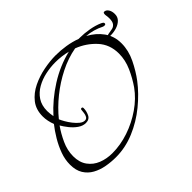

<svg xmlns="http://www.w3.org/2000/svg" viewBox="-141 -828 1102 1102"><g transform="rotate(-45 410.0 -276.5)"><path d="M243 53Q204 53 165.5 46Q127 39 95.5 21.5Q64 4 45 -26.5Q26 -57 26 -104Q26 -145 41 -186Q56 -227 79 -265.5Q102 -304 126 -334Q119 -353 115 -372Q111 -391 111 -410Q111 -466 140.5 -503.5Q170 -541 216.5 -563.5Q263 -586 315 -596Q367 -606 411 -606Q452 -606 493 -599.5Q534 -593 572 -579H582Q617 -579 656.5 -572Q696 -565 727 -551Q732 -549 736.5 -545.5Q741 -542 741 -536Q741 -528 731 -528Q728 -528 725.5 -528.5Q723 -529 720 -530Q669 -556 614 -560Q665 -533 696.5 -489.5Q728 -446 728 -387Q728 -329 700.5 -272.5Q673 -216 639 -171Q594 -112 531 -60.5Q468 -9 394 22Q320 53 243 53ZM156 -368Q220 -439 304 -492Q388 -545 480 -567Q432 -579 381 -579Q343 -579 302.5 -570.5Q262 -562 227.5 -542.5Q193 -523 172 -491.5Q151 -460 151 -414Q151 -403 152.5 -391Q154 -379 156 -368ZM245 22Q311 22 378 -0.5Q445 -23 503.5 -63.5Q562 -104 600 -157Q630 -200 653 -251.5Q676 -303 676 -356Q676 -430 630 -480Q584 -530 519 -555Q452 -543 386.5 -510Q321 -477 264.5 -431.5Q208 -386 165 -333Q170 -321 180.5 -302.5Q191 -284 205.5 -265.5Q220 -247 235.5 -234.5Q251 -222 266 -222Q279 -222 285 -232.5Q291 -243 292.5 -256.5Q294 -270 295 -279Q295 -287 303 -287Q311 -287 311 -278Q311 -254 300 -231Q289 -208 260 -208Q236 -208 213 -224Q190 -240 172 -263Q154 -286 143 -305Q116 -267 94.5 -220Q73 -173 73 -125Q73 -75 97 -42Q121 -9 160 6.5Q199 22 245 22ZM715 -463Q701 -463 701 -471Q703 -477 719 -479Q733 -481 747 -484Q761 -487 770.5 -499Q780 -511 780 -538Q780 -543 779.5 -548.5Q779 -554 778 -561Q778 -563 777.5 -565.5Q777 -568 777 -570Q777 -586 785 -586Q800 -586 810 -571Q820 -556 820 -533Q820 -509 804.5 -493.5Q789 -478 765 -470.5Q741 -463 715 -463Z"/></g></svg>

Font: Bonheur Royale
Style: Regular
Weight: 400
Designer: Robert E. Leuschke
Foundry: Robert E. Leuschke
Version: Version 1.010; ttfautohint (v1.8.3)